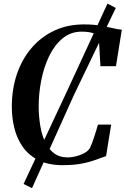

<svg xmlns="http://www.w3.org/2000/svg" viewBox="-20 -884 678 1038"><path d="M320.5 9Q242 9 188.8 -17.5Q135.5 -44 103.8 -89Q72 -134 58 -190Q44 -246 44 -304.5Q43.5 -400.5 71 -482Q98.5 -563.5 150 -624Q201.5 -684.5 273.2 -718.2Q345 -752 433.5 -752Q485 -752 522.8 -745.5Q560.5 -739 588.8 -732Q617 -725 638.5 -723.5L607 -526H523L513.5 -691Q504.5 -697 491.5 -702Q478.5 -707 461.5 -710Q444.5 -713 422 -713Q363 -713 319 -677Q275 -641 246 -581.2Q217 -521.5 202.8 -448.5Q188.5 -375.5 189 -301.5Q190 -251.5 197.8 -203.8Q205.5 -156 223.5 -117.5Q241.5 -79 271.5 -56Q301.5 -33 346.5 -33Q365.5 -33 389 -38.5Q412.5 -44 433.5 -55Q454.5 -66 466 -83Q471 -93 477 -109Q483 -125 489 -143.2Q495 -161.5 500.5 -179.2Q506 -197 509.5 -210.5H581L553.5 -40Q538.5 -35.5 518 -27.5Q497.5 -19.5 470 -11Q442.5 -2.5 405.5 3.2Q368.5 9 320.5 9ZM107.5 110.5 342 -390.5 561 -864.5 606 -841 379 -369 153 133.5Z"/></svg>

Font: Merriweather 96pt SemiBold
Style: Italic
Weight: 600
Italic angle: -7.8°
Version: Version 2.101